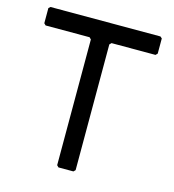

<svg xmlns="http://www.w3.org/2000/svg" viewBox="-100 -737 748 824"><g transform="rotate(15 274.0 -325.0)"><path d="M23.4 -653.3H511.7L519.5 -646.5V-579.1L511.7 -571.3H316.4L308.6 -563.5V-4.9L300.8 2.9H234.4L226.6 -4.9V-563.5L218.8 -571.3H23.4L15.6 -579.1V-646.5Z"/></g></svg>

Font: Urdu Khush Khati
Style: Regular
Weight: 400
Version: Version 001.500